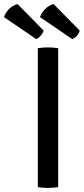

<svg xmlns="http://www.w3.org/2000/svg" viewBox="-90 -920 412 944"><path d="M96 -683Q106.5 -685 120.2 -686Q134 -687 145 -687Q157.5 -687 171 -686Q184.5 -685 196 -683V0Q184.5 2 171 3Q157.5 4 145 4Q134 4 120.2 3Q106.5 2 96 0ZM-3.5 -900 124.5 -769.5Q121 -757 110.8 -745.2Q100.5 -733.5 88.5 -727.5L-70.5 -836Q-63 -857.5 -45.8 -875.5Q-28.5 -893.5 -3.5 -900ZM173.5 -900 302 -769.5Q293.5 -741 265.5 -727.5L106.5 -836Q114.5 -857.5 131.8 -875.5Q149 -893.5 173.5 -900Z"/></svg>

Font: Signika Negative SC
Style: Regular
Weight: 400
Designer: Anna Giedryś
Foundry: Anna Giedryś
Version: Version 2.000; ttfautohint (v1.8.3) -l 8 -r 50 -G 200 -x 9 -